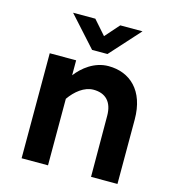

<svg xmlns="http://www.w3.org/2000/svg" viewBox="-105 -784 781 871"><g transform="rotate(15 285.5 -349.0)"><path d="M257.8 -557.6H330.1L457 -698.2H352.5L293.9 -631.8L235.4 -698.2H130.9ZM76.2 -493.2V0H200.2V-312.5C227.5 -351.6 267.6 -384.8 311.5 -384.8C367.2 -384.8 401.4 -352.5 401.4 -286.1L402.3 0H526.4V-302.7C526.4 -438.5 450.2 -505.9 349.6 -505.9C283.2 -505.9 230.5 -462.9 200.2 -422.9V-493.2Z"/></g></svg>

Font: Sen-gleads
Style: Bold
Weight: 700
Designer: Kosal Sen, Philatype
Foundry: Philatype
Version: Version 1.004; ttfautohint (v1.8.3)